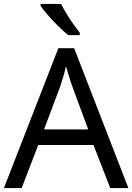

<svg xmlns="http://www.w3.org/2000/svg" viewBox="-20 -964 679 984"><path d="M545 0 459 -221H176L91 0H0L279 -717H360L638 0ZM352 -517Q349 -525 342 -546Q335 -567 328.5 -589.5Q322 -612 318 -624Q311 -593 302 -563.5Q293 -534 287 -517L206 -301H432ZM293 -944Q304 -922 320.5 -894.5Q337 -867 355.5 -841Q374 -815 389 -796V-784H330Q307 -802 278 -830.5Q249 -859 224.5 -887.5Q200 -916 188 -934V-944Z"/></svg>

Font: Noto Sans Gothic
Style: Regular
Weight: 400
Designer: Monotype Design Team
Foundry: Monotype Imaging Inc.
Version: Version 2.001; ttfautohint (v1.8.4.7-5d5b)